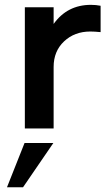

<svg xmlns="http://www.w3.org/2000/svg" viewBox="-20 -530 436 792"><path d="M355 -510Q376.2 -510 395 -506.2V-397.5Q370 -400 352.5 -400Q287.5 -400 244.4 -359.4Q201.2 -318.8 201.2 -253.8V0H82.5V-500H201.2V-431.2Q257.5 -510 355 -510ZM8.8 242.5 81.2 60H200L75 242.5Z"/></svg>

Font: Now Alt Medium
Style: Regular
Weight: 500
Designer: Alfredo Marco Pradil
Foundry: Alfredo Marco Pradil
Version: Version 1.002;PS 001.002;hotconv 1.0.88;makeotf.lib2.5.64775